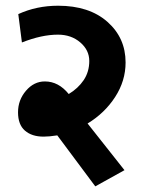

<svg xmlns="http://www.w3.org/2000/svg" viewBox="-20 -644 500 671"><path d="M132.3 -166.5Q91.3 -166.5 67.1 -187.5Q43 -208.5 43 -251.5Q43 -294.4 70.8 -326.9Q98.6 -359.4 136.7 -359.4Q184.6 -359.4 220.2 -315.4Q252.9 -335 272.5 -364Q292 -393.1 292 -430.9Q292 -468.8 260.5 -495.8Q229 -522.9 182.6 -522.9Q125.5 -522.9 56.6 -495.6L43.9 -594.7Q107.9 -624 183.1 -624Q291.5 -624 355.2 -567.9Q418.9 -511.7 418.9 -425.8Q418.9 -361.3 382.3 -304.9Q345.7 -248.5 286.1 -212.4L415 -49.3L313 7.3L180.2 -170.9Q151.9 -166.5 132.3 -166.5Z"/></svg>

Font: Yantramanav
Style: Bold
Weight: 700
Version: Version 1.001;PS 1.0;hotconv 1.0.72;makeotf.lib2.5.5900; ttf